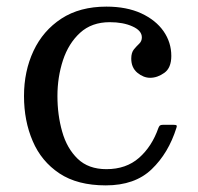

<svg xmlns="http://www.w3.org/2000/svg" viewBox="-20 -550 598 580"><path d="M52.5 -260C52.5 -210 61.2 -164.6 78.8 -123.8C96.2 -82.9 123.2 -50.4 159.5 -26.2C195.8 -2.1 242.5 10 299.5 10C358.2 10 404.4 -6.2 438.2 -38.8C472.1 -71.2 497 -113 513 -164C514.3 -167.7 514.4 -170.1 513.2 -171.2C512.1 -172.4 508.8 -173 503.5 -173H472.5C467.8 -173 464.7 -172.2 463 -170.8C461.3 -169.2 459.8 -166.8 458.5 -163.5C445.5 -126.2 426 -96.1 400 -73.2C374 -50.4 341.2 -39 301.5 -39C265.2 -39 236.2 -49.5 214.5 -70.5C192.8 -91.5 177.2 -118.8 167.8 -152.5C158.2 -186.2 153.5 -222 153.5 -260C153.5 -298 159.1 -334 170.2 -368C181.4 -402 198.7 -429.7 222 -451C245.3 -472.3 275.2 -483 311.5 -483C338.5 -483 361.4 -478.8 380.2 -470.2C399.1 -461.8 408.5 -450.7 408.5 -437C408.5 -429.3 405.8 -423 400.5 -418C395.2 -413 389.8 -407.2 384.5 -400.8C379.2 -394.2 376.5 -385 376.5 -373C376.5 -354.7 382.7 -340.4 395 -330.2C407.3 -320.1 420.2 -315 433.5 -315C448.2 -315 462.5 -320 476.5 -330C490.5 -340 497.5 -357 497.5 -381C497.5 -408.3 489.7 -433.2 474 -455.8C458.3 -478.2 435.8 -496.2 406.5 -509.8C377.2 -523.2 342.2 -530 301.5 -530C247.8 -530 202.5 -517.9 165.5 -493.8C128.5 -469.6 100.4 -437.1 81.2 -396.2C62.1 -355.4 52.5 -310 52.5 -260Z"/></svg>

Font: Besley*
Style: Regular
Weight: 400
Designer: Owen Earl
Foundry: indestructible type*
Version: Version 3.000; ttfautohint (v1.8.3)